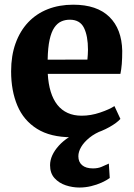

<svg xmlns="http://www.w3.org/2000/svg" viewBox="-20 -588 584 838"><path d="M293 11Q200 11 141.5 -25.8Q83 -62.5 55.8 -127.2Q28.5 -192 28.5 -276.5Q28.5 -345 48 -399Q67.5 -453 103.2 -490.8Q139 -528.5 188.8 -548Q238.5 -567.5 299.5 -567.5Q403 -567.5 457.2 -514.5Q511.5 -461.5 513.5 -366Q513.5 -333 511.5 -308.5Q509.5 -284 505.5 -265.5H188.5Q191 -221.5 201.5 -187.5Q212 -153.5 230.5 -130.2Q249 -107 275.5 -95Q302 -83 336.5 -83Q376.5 -83 417 -96.8Q457.5 -110.5 479.5 -125L505.5 -69Q490.5 -52 457.8 -33.5Q425 -15 382 -2Q339 11 293 11ZM188 -327.5 361.5 -328Q362.5 -338.5 363.2 -349.5Q364 -360.5 364 -371Q364 -431 346.5 -466.5Q329 -502 284.5 -502Q264 -502 247 -494.2Q230 -486.5 217 -467.5Q204 -448.5 196.5 -414.5Q189 -380.5 188 -327.5ZM326.5 230.5Q296.5 230.5 267 220.8Q237.5 211 218 189.5Q198.5 168 198.5 133Q198.5 111.5 208.2 90Q218 68.5 236.5 48Q255 27.5 281.5 10.2Q308 -7 341.5 -19.5L375.5 -23.5L429 -19.5Q394.5 -6.5 370.5 13Q346.5 32.5 334.2 53.5Q322 74.5 322 94Q322 119 338.5 133Q355 147 385.5 147Q407.5 147 423.2 140.2Q439 133.5 455 126L459 189Q444.5 199.5 423.5 209Q402.5 218.5 377.5 224.5Q352.5 230.5 326.5 230.5Z"/></svg>

Font: Merriweather 24pt ExtraBold
Style: Regular
Weight: 800
Version: Version 2.100